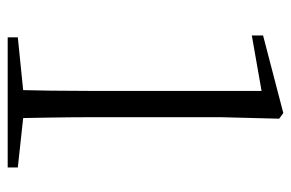

<svg xmlns="http://www.w3.org/2000/svg" viewBox="-152 -624 775 512"><g transform="rotate(90 236.0 -367.5)"><path d="M79 0V-27L227 -42H288L426 -27V0ZM219 0Q222 -114 222 -229V-677L74 -651V-681L281 -735L296 -724L292 -567V-229Q292 -173 293 -115Q294 -57 295 0Z"/></g></svg>

Font: Noto Serif SC ExtraLight Light
Style: Regular
Weight: 300
Version: Version 2.002-H1;hotconv 1.1.0;makeotfexe 2.6.0